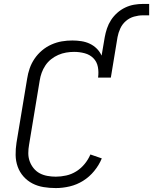

<svg xmlns="http://www.w3.org/2000/svg" viewBox="-20 -949 779 977"><path d="M264 8Q232 8 201.5 3Q171 -2 145 -15.5Q119 -29 99.5 -51Q80 -73 70 -101Q60 -129 59.5 -160Q59 -191 64 -223L118 -548Q122 -575 131 -601Q140 -627 156 -650.5Q172 -674 194 -692.5Q216 -711 242 -722.5Q268 -734 294.5 -738.5Q321 -743 348 -743Q371 -743 394 -739.5Q417 -736 437 -726.5Q457 -717 472.5 -701.5Q488 -686 497 -666L513 -760Q517 -782 524.5 -804.5Q532 -827 545 -847Q558 -867 576.5 -883.5Q595 -900 617 -910.5Q639 -921 662 -925Q685 -929 707 -929H739V-871H707Q685 -871 662 -864.5Q639 -858 620.5 -842Q602 -826 592 -804Q582 -782 578 -760L544 -554H479Q483 -582 478 -608.5Q473 -635 455 -653Q437 -671 411 -678Q385 -685 357 -685Q337 -685 316.5 -681.5Q296 -678 276.5 -669.5Q257 -661 240 -647.5Q223 -634 211 -616Q199 -598 192 -578.5Q185 -559 182 -539L128 -213Q124 -191 124 -169.5Q124 -148 131 -128.5Q138 -109 151 -93Q164 -77 181.5 -67.5Q199 -58 220.5 -54Q242 -50 264 -50Q290 -50 317 -56Q344 -62 368 -77Q392 -92 410.5 -114.5Q429 -137 440 -163L498 -143Q484 -109 459.5 -79Q435 -49 403 -29Q371 -9 335 -0.5Q299 8 264 8Z"/></svg>

Font: Iosevka SS04 Light Extended
Style: Italic
Weight: 300
Width: 7
Italic angle: -9°
Monospace: yes
Designer: Belleve Invis
Foundry: Belleve Invis
Version: Version 19.0.0; ttfautohint (v1.8.4)